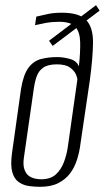

<svg xmlns="http://www.w3.org/2000/svg" viewBox="-20 -712 404 740"><path d="M134 8Q113 8 91.5 5Q70 2 52.5 -10Q35 -22 27.5 -48Q20 -74 26 -120L61 -369Q70 -424 89.5 -450.5Q109 -477 138 -484.5Q167 -492 200 -492Q225 -492 250.5 -484.5Q276 -477 284 -456Q290 -511 289 -549.5Q288 -588 271 -608Q254 -628 207 -628Q180 -628 156 -623.5Q132 -619 115 -615L120 -648Q135 -651 160 -657Q185 -663 218 -663Q286 -663 312.5 -634.5Q339 -606 338.5 -548Q338 -490 326 -401L290 -157Q286 -125 276.5 -95.5Q267 -66 249.5 -43Q232 -20 204 -6Q176 8 134 8ZM138 -21Q175 -21 195.5 -40Q216 -59 226.5 -87.5Q237 -116 241 -143L278 -404Q279 -410 273 -424.5Q267 -439 250 -451.5Q233 -464 199 -464Q165 -464 147 -451.5Q129 -439 121.5 -418Q114 -397 110 -368L72 -104Q68 -75 74.5 -58Q81 -41 92 -33.5Q103 -26 116 -23.5Q129 -21 138 -21ZM183 -535 169 -555 350 -692 364 -671Z"/></svg>

Font: Alumni Sans Light
Style: Italic
Weight: 300
Italic angle: -8°
Version: Version 1.016